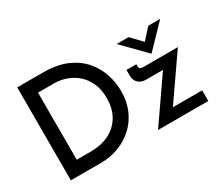

<svg xmlns="http://www.w3.org/2000/svg" viewBox="-126 -1011 1481 1297"><g transform="rotate(-30 614.5 -362.5)"><path d="M103 0V-725H304Q412 -725 487 -692.5Q562 -660 609 -605.5Q656 -551 677.5 -485Q699 -419 699 -353Q699 -272 670.5 -206.5Q642 -141 591.5 -95Q541 -49 476 -24.5Q411 0 339 0ZM207 -101H319Q398 -101 459 -131Q520 -161 555.5 -219Q591 -277 591 -360Q591 -428 568.5 -477.5Q546 -527 509 -559.5Q472 -592 426 -608Q380 -624 332 -624H207ZM879 -335Q847 -335 824 -355.5Q801 -376 801 -415V-458H878V-444Q878 -427 886 -422.5Q894 -418 912 -418H1179L932 -62L912 -83H1175V0H783L1035 -364L1051 -335ZM924 -643 1015 -548 986 -541 1078 -643H1171L1003 -469H1002L831 -643Z"/></g></svg>

Font: Reem Kufi Fun
Style: Regular
Weight: 400
Designer: Khaled Hosny
Version: Version 1.005